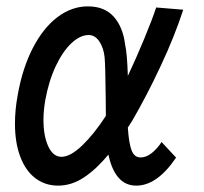

<svg xmlns="http://www.w3.org/2000/svg" viewBox="-20 -577 640 603"><path d="M27 -188.5Q27 -232.5 35.5 -278Q50.5 -363 83 -426Q115.5 -489 160.2 -523Q205 -557 256 -557Q308 -557 337 -524.8Q366 -492.5 373 -437Q379.5 -406.5 381.5 -338.5Q407 -392.5 432.8 -454.8Q458.5 -517 470.5 -553.5L555.5 -546.5Q528.5 -463 484.2 -368.8Q440 -274.5 394.5 -196.5L381.5 -176.5Q384.5 -128.5 393 -105.5Q401.5 -82.5 421.5 -82.5Q439 -82.5 456.2 -96Q473.5 -109.5 487.5 -131L533 -82Q473.5 6 408 6Q374 6 352.2 -19Q330.5 -44 320.5 -91.5Q283 -46 244 -20Q205 6 162.5 6Q122 6 91.2 -17.2Q60.5 -40.5 43.8 -84.5Q27 -128.5 27 -188.5ZM116.5 -200.5Q116.5 -149.5 131.8 -117Q147 -84.5 173 -84.5Q201 -84.5 238.2 -120.2Q275.5 -156 312.5 -213Q312 -231 312 -269.5Q311 -372 308.5 -397.5Q305.5 -426.5 292 -446.8Q278.5 -467 258.5 -467Q232 -467 204.8 -441.8Q177.5 -416.5 155.2 -369.5Q133 -322.5 122 -261.5Q116.5 -228.5 116.5 -200.5Z"/></svg>

Font: JuliaMono Medium
Style: Italic
Weight: 500
Italic angle: -9°
Monospace: yes
Designer: cormullion
Foundry: corm
Version: Version 0.054; ttfautohint (v1.8.4)